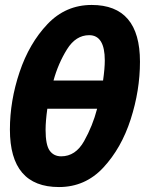

<svg xmlns="http://www.w3.org/2000/svg" viewBox="-20 -745 596 775"><path d="M545 -496Q545 -725 350 -725Q245 -725 171.5 -647.5Q98 -570 59 -454Q20 -338 20 -222Q20 10 218 10Q324 10 397 -68.5Q470 -147 507.5 -263.5Q545 -380 545 -496ZM340 -603Q403 -603 403 -501Q403 -469 396 -420H196Q215 -489 250.5 -546Q286 -603 340 -603ZM164 -221Q164 -256 171 -306H372Q354 -237 319.5 -175.5Q285 -114 227 -114Q197 -114 180.5 -137Q164 -160 164 -221Z"/></svg>

Font: Noto Sans UI Condensed ExtraBold
Style: Italic
Weight: 800
Width: 3
Designer: Monotype Design Team
Foundry: Monotype Imaging Inc.
Version: 1.001